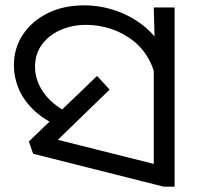

<svg xmlns="http://www.w3.org/2000/svg" viewBox="-20 -686 735 718"><path d="M192 -217Q139 -242 103 -277.5Q67 -313 49.5 -355Q32 -397 32 -442Q32 -506 65.5 -556.5Q99 -607 158 -636.5Q217 -666 295 -666Q355 -666 413.5 -646Q472 -626 520.5 -586.5Q569 -547 597.5 -487Q626 -427 626 -347L565 -344Q565 -408 541.5 -455Q518 -502 479.5 -532.5Q441 -563 395 -578Q349 -593 303 -593Q249 -593 205.5 -573.5Q162 -554 136.5 -519Q111 -484 111 -436Q111 -387 141.5 -342Q172 -297 233 -265L192 -217ZM555 -482 559 -510 555 -658H633V12H592L104 -111L88 -157L343 -402L390 -351L160 -128L153 -174L615 -58L555 -6Z"/></svg>

Font: oriya115
Style: Regular
Weight: 400
Designer: Amélie Bonet and Sol Matas
Foundry: Google LLC
Version: Version 2.003